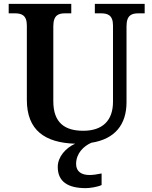

<svg xmlns="http://www.w3.org/2000/svg" viewBox="-20 -734 785 994"><path d="M424 240C445 240 485 234 506 224V164C482 169 461 172 443 172C403 172 374 155 374 115C374 59 414 22 453 5C576 -14 635 -90 635 -205V-598C635 -657 663 -665 698 -665H729V-714H471V-665H502C536 -665 565 -657 565 -602V-207C565 -109 510 -57 411 -57C318 -57 256 -96 256 -210V-598C256 -657 284 -665 318 -665H349V-714H25V-665H56C90 -665 119 -657 119 -602V-217C119 -60 212 5 369 10C320 32 279 78 279 130C279 206 331 240 424 240Z"/></svg>

Font: Noto Serif Tamil SemiBold
Style: Regular
Weight: 600
Designer: Indian Type Foundry, Tom Grace, and the Monotype Design Team
Foundry: Monotype Imaging Inc.
Version: Version 2.004